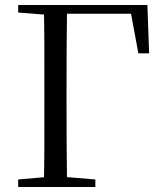

<svg xmlns="http://www.w3.org/2000/svg" viewBox="-20 -748 653 768"><path d="M155.3 0Q157.3 -83.6 157.4 -167.4Q157.5 -251.1 157.5 -333.5V-391.1Q157.5 -476.1 157.4 -560.4Q157.3 -644.8 155.3 -728H248.3Q247.1 -645.2 246.6 -560.7Q246.1 -476.1 246.1 -391.1V-333.7Q246.1 -251.5 246.6 -167.8Q247.1 -84.1 248.3 0ZM202.2 -693V-728H569.6L576.5 -534.6H533.5L497.6 -728L541.1 -693ZM52.8 0V-30.1L190.9 -42.1H217.6L361.4 -30.1V0ZM52.8 -698V-728H202.2V-686.9H190.9Z"/></svg>

Font: Noto Serif KR ExtraLight
Style: Regular
Weight: 200
Designer: Ryoko NISHIZUKA 西塚涼子 (kana & ideographs); Frank Grießhammer (Latin, Greek & Cyrillic); Wenlong ZHANG 张文龙 (bopomofo); San
Foundry: Adobe
Version: Version 2.002-H1;hotconv 1.1.0;makeotfexe 2.6.0